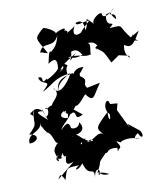

<svg xmlns="http://www.w3.org/2000/svg" viewBox="-105 -996 1026 1185"><g transform="rotate(-10 408.0 -404.0)"><path d="M381 -147C353 -121 346 -200 274 -176C317 -169 331 -167 294 -172C357 -175 389 -201 356 -248C345 -203 299 -218 300 -223C293 -265 276 -258 238 -219C257 -257 277 -258 313 -310C367 -331 316 -253 386 -292C323 -338 354 -329 310 -328C294 -363 300 -303 291 -286C202 -296 299 -362 286 -317C262 -368 273 -298 322 -310C378 -396 356 -330 344 -372C349 -313 406 -398 423 -412C470 -346 474 -398 524 -466L441 -449C411 -488 468 -489 410 -528C414 -561 396 -517 441 -580C369 -585 371 -524 370 -554C285 -539 260 -512 260 -446C263 -529 355 -542 336 -555C325 -631 384 -585 299 -635C300 -609 352 -608 284 -570C341 -611 277 -588 254 -536C316 -606 307 -613 410 -672C333 -601 383 -637 382 -685C434 -707 442 -647 459 -649C441 -672 441 -626 355 -655C449 -664 452 -631 507 -651C482 -638 528 -729 483 -719C571 -736 541 -637 584 -698C491 -698 564 -651 535 -682C586 -642 573 -664 616 -577L668 -613L727 -600C758 -568 691 -598 712 -671C756 -633 782 -684 816 -741C740 -697 727 -701 804 -680C763 -698 777 -771 771 -696C684 -797 744 -794 642 -788C704 -839 611 -776 634 -875C700 -889 632 -895 691 -835C701 -899 614 -839 691 -910C666 -877 618 -850 610 -876C617 -915 524 -851 555 -826C482 -903 530 -854 492 -800C492 -800 499 -882 440 -855C441 -829 502 -863 525 -854C444 -785 437 -745 475 -803C460 -779 392 -763 430 -836C335 -777 411 -819 364 -820C389 -855 299 -814 309 -812C314 -829 249 -862 237 -859C166 -797 184 -808 240 -701C153 -724 239 -717 193 -712C218 -785 280 -719 316 -800C290 -685 238 -734 267 -666C259 -739 248 -716 232 -636C274 -667 293 -658 285 -598C276 -577 187 -523 208 -550C152 -506 202 -572 154 -563C167 -502 249 -548 167 -472C228 -498 251 -547 355 -555C342 -525 264 -412 234 -487C279 -436 222 -414 207 -379C198 -384 158 -349 167 -371C184 -375 186 -323 159 -316C145 -384 129 -392 169 -296C116 -342 91 -363 150 -354C133 -361 116 -398 66 -351C112 -319 65 -311 93 -375C68 -273 111 -298 39 -227C108 -219 85 -170 32 -172C24 -238 115 -226 120 -288C119 -262 114 -261 170 -225C104 -311 122 -220 188 -200C202 -217 185 -229 143 -222C188 -218 183 -118 212 -154C152 -98 180 -89 193 -33C150 -46 220 -95 184 -59C183 -37 231 -50 208 -55C255 -134 255 -132 234 -122C205 -55 242 -30 250 -87C223 -15 228 7 280 -15C244 15 185 63 168 78C184 55 183 34 211 88C233 10 229 17 310 13C262 41 298 49 331 5C360 106 397 27 394 102C402 39 443 55 422 95C406 81 435 72 484 99C427 105 427 70 412 78C463 -7 408 44 484 -33C504 -27 490 -62 560 -52C561 -45 557 -16 567 -42C609 -55 523 -117 586 -81C591 -92 652 -108 706 -82C648 -89 701 -119 701 -119C725 -62 741 -112 712 -136L648 -187L657 -161L598 -282L609 -322L563 -326C553 -387 505 -306 550 -265C553 -224 535 -219 539 -280C443 -189 453 -195 494 -145C463 -185 418 -111 382 -121C434 -150 437 -90 363 -143C310 -47 379 -63 342 -119L363 -129Z"/></g></svg>

Font: Hussar Lance
Style: ExBdObl
Weight: 700
Foundry: Cannot Into Space Fonts, PlusOne Fonts
Version: Version 2.270